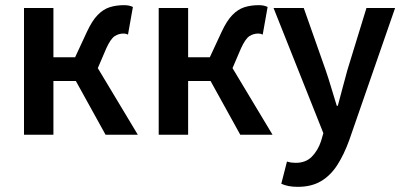

<svg xmlns="http://www.w3.org/2000/svg" viewBox="-20 -522 1563 744"><path d="M73 0V-491H187V-300H271L317 -399Q337 -442 358.5 -464Q380 -486 405 -494Q430 -502 461 -502Q481 -502 495 -495L476 -388Q472 -390 468 -391Q464 -392 459 -392Q440 -392 424.5 -382Q409 -372 392 -335L359 -258L514 0H389L274 -208H187V0Z M595 0V-491H709V-300H793L839 -399Q859 -442 880.5 -464Q902 -486 927 -494Q952 -502 983 -502Q1003 -502 1017 -495L998 -388Q994 -390 990 -391Q986 -392 981 -392Q962 -392 946.5 -382Q931 -372 914 -335L881 -258L1036 0H911L796 -208H709V0Z M1134 202Q1114 202 1098.5 199Q1083 196 1070 190L1092 104Q1102 107 1110 108Q1118 109 1126 109Q1165 109 1188.5 85Q1212 61 1224 25L1233 -6L1040 -491H1157L1242 -250Q1253 -218 1263.5 -182.5Q1274 -147 1285 -112H1289Q1298 -146 1307.5 -181.5Q1317 -217 1326 -250L1400 -491H1511L1333 22Q1313 77 1287 117.5Q1261 158 1224 180Q1187 202 1134 202Z"/></svg>

Font: Source Sans 3 SemiBold
Style: Regular
Weight: 600
Designer: Paul D. Hunt
Foundry: Adobe
Version: Version 3.046;hotconv 1.0.118;makeotfexe 2.5.65603